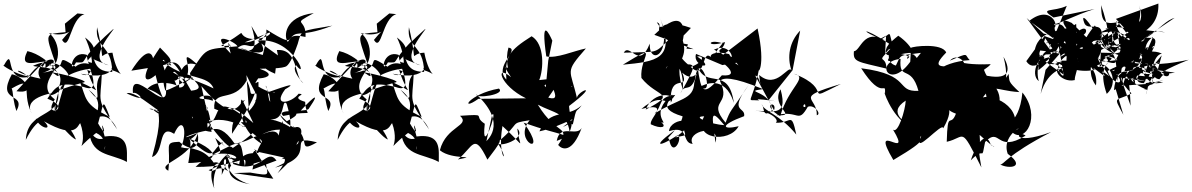

<svg xmlns="http://www.w3.org/2000/svg" viewBox="-42 -902 6744 1086"><path d="M329 -720C210 -708 211 -720 273 -541C220 -589 49 -483 113 -613C241 -584 336 -428 266 -484C221 -507 292 -512 214 -492C236 -508 462 -446 435 -437C176 -365 269 -352 306 -403C145 -334 319 -366 290 -407C343 -538 168 -516 145 -530C285 -592 154 -461 263 -554C255 -593 140 -525 187 -457C8 -494 48 -531 119 -467C-23 -435 44 -647 -19 -534C-42 -536 54 -479 115 -471C93 -421 167 -557 199 -524C255 -607 193 -542 51 -386C173 -366 91 -472 25 -482C-67 -314 110 -384 51 -274C18 -370 43 -435 -2 -386C168 -489 70 -393 137 -261C81 -360 287 -381 287 -381C304 -233 113 -283 104 -111C230 -364 324 -135 388 -113C334 -240 257 -203 268 -319C279 -150 244 -376 329 -437C267 -284 318 -261 160 -229C188 -171 262 -162 207 -216C393 -109 397 -198 412 -205C465 -60 350 -33 502 -150C595 -107 523 10 562 -108C596 -171 508 -48 461 -180C464 -15 583 -37 676 14C674 -47 697 -150 550 -130C503 -294 594 -62 508 -212C467 -217 559 -303 621 -170C496 -348 528 -322 534 -484C465 -424 561 -274 459 -395C568 -313 477 -256 494 -145C554 -317 528 -368 579 -241C429 -312 447 -349 410 -439C559 -372 489 -361 448 -521C417 -515 528 -462 490 -545C380 -558 577 -586 439 -690C499 -567 490 -445 415 -485C629 -439 596 -569 588 -506C689 -477 625 -444 594 -604C498 -601 564 -513 507 -748C493 -629 589 -654 593 -495C565 -498 511 -494 490 -564C464 -586 438 -582 572 -533C436 -560 617 -746 599 -738C446 -604 467 -587 527 -674C395 -541 459 -548 388 -549C346 -470 356 -625 450 -591C444 -545 547 -366 432 -410C297 -442 277 -419 226 -344C378 -285 192 -229 268 -340C141 -435 351 -542 235 -532C272 -589 434 -428 299 -420C297 -488 495 -528 491 -508C456 -589 334 -507 406 -512C226 -628 389 -511 198 -491C315 -514 303 -665 235 -715C355 -681 388 -776 309 -676C353 -604 355 -798 436 -822L396 -826L325 -768Z M1373 74C1500 96 1469 89 1460 10C1423 -1 1305 83 1396 -48L1564 -11C1514 24 1626 -57 1528 78C1639 -33 1625 -7 1514 46C1775 -21 1559 -145 1751 -97C1629 -28 1729 -124 1613 -189C1721 -40 1649 -199 1487 -227C1577 -220 1548 -349 1579 -316C1633 -142 1571 -125 1555 -218C1503 -45 1584 -207 1441 -142C1588 -221 1682 -102 1634 -84C1728 -237 1551 -171 1653 -161C1492 -244 1556 -286 1502 -344C1472 -281 1479 -410 1460 -417C1516 -313 1435 -349 1580 -216C1671 -264 1607 -250 1655 -272C1692 -313 1794 -418 1703 -285C1676 -265 1513 -289 1560 -246C1756 -288 1687 -223 1684 -326C1589 -354 1704 -369 1647 -372C1607 -319 1495 -295 1571 -397C1686 -463 1439 -364 1413 -361C1498 -353 1470 -446 1400 -329C1543 -434 1556 -329 1413 -416C1399 -377 1400 -338 1270 -145C1269 -319 1345 -105 1348 -223C1405 -109 1259 -278 1117 -205C1218 -193 1143 -379 1315 -259C1328 -365 1306 -381 1391 -206C1207 -371 1272 -239 1170 -287C1161 -404 1282 -314 1353 -447C1396 -368 1345 -360 1433 -380C1365 -420 1457 -364 1366 -274L1352 -477C1409 -366 1422 -319 1420 -435C1422 -455 1366 -384 1446 -500C1259 -435 1601 -452 1427 -513C1667 -516 1603 -534 1414 -672C1616 -697 1709 -435 1633 -533C1602 -504 1674 -431 1674 -431C1620 -466 1647 -628 1524 -619C1549 -486 1584 -487 1642 -654C1665 -735 1652 -725 1838 -757C1633 -677 1642 -750 1586 -665C1562 -693 1565 -808 1733 -828C1598 -755 1694 -804 1686 -693C1532 -728 1670 -607 1465 -735C1466 -564 1380 -542 1514 -485C1538 -658 1491 -588 1445 -617C1520 -562 1456 -587 1314 -632C1339 -618 1439 -573 1380 -755C1460 -616 1503 -572 1301 -630C1370 -686 1367 -574 1472 -720C1310 -594 1288 -727 1303 -647L1482 -718C1510 -701 1358 -646 1323 -716C1206 -630 1170 -640 1262 -644C1274 -598 1228 -730 1263 -599C1124 -741 1293 -665 1301 -640C1107 -622 1132 -636 1033 -489C1028 -454 1141 -399 1039 -389C980 -489 938 -582 899 -540C1012 -452 1137 -479 1166 -402C1064 -451 894 -510 997 -430C1148 -531 943 -398 893 -390C847 -526 952 -610 991 -493C916 -365 939 -575 987 -273C944 -505 991 -570 1081 -532C956 -642 1051 -531 1012 -467C982 -425 952 -515 937 -492C1061 -427 970 -383 952 -421C952 -421 847 -460 792 -400C931 -353 890 -256 838 -477C768 -417 748 -468 863 -633C956 -536 967 -545 701 -502C788 -639 823 -609 826 -555C923 -580 966 -485 882 -564C861 -534 908 -526 897 -394C909 -247 694 -541 710 -375C728 -391 814 -309 674 -374C732 -396 892 -223 884 -276C737 -284 832 -302 862 -264C758 -329 896 -219 857 -271C847 -245 881 -238 818 -14C891 -37 848 -206 943 -145C993 -256 1021 -157 982 -69C1093 -41 1102 -116 1043 -243C1077 -222 956 -215 1076 -150C948 -95 1023 -150 1152 -167C1150 -336 1055 -375 1101 -342C1045 -350 1167 -386 1162 -332C1034 -379 981 -247 1068 -274C1074 -324 1161 -313 1123 -263C1107 -212 1194 -237 1121 -170C1108 -221 1047 -167 1155 -156L1097 -415C1296 -182 1308 -328 1343 -337C1295 -278 1335 -149 1439 -88C1405 -174 1410 -106 1285 -90C1170 -259 1128 -96 1131 -214C1264 -35 1255 -87 1275 -65C1441 -174 1447 -211 1320 -211C1506 -26 1430 -192 1386 57L1522 6C1465 -72 1437 85 1278 26C1243 -36 1386 80 1227 -31C1334 37 1315 -57 1161 -27C1343 -120 1313 -119 1343 37C1362 -47 1312 45 1064 42C1191 -82 1240 22 1175 -122C1331 13 1173 -119 1219 -94C1144 -58 1191 32 1026 -119C1246 -31 1163 19 1023 20C1061 -199 990 -57 1078 -152C1036 4 835 22 910 64C927 -79 880 -97 972 -100C1043 -38 1098 -83 1172 25C1116 39 1226 -33 1212 87C1288 -68 1154 10 1283 93C1186 4 1177 85 1138 60C1288 10 1099 -17 1170 164C1141 13 1299 -67 1237 -20C1318 46 1198 -102 1266 37C1264 28 1208 112 1372 140C1251 110 1197 -18 1311 27C1321 -77 1484 -8 1396 -58L1504 109L1281 77Z M2093 -720C1974 -708 1975 -720 2037 -541C1984 -589 1813 -483 1877 -613C2005 -584 2100 -428 2030 -484C1985 -507 2056 -512 1978 -492C2000 -508 2226 -446 2199 -437C1940 -365 2033 -352 2070 -403C1909 -334 2083 -366 2054 -407C2107 -538 1932 -516 1909 -530C2049 -592 1918 -461 2027 -554C2019 -593 1904 -525 1951 -457C1772 -494 1812 -531 1883 -467C1741 -435 1808 -647 1745 -534C1722 -536 1818 -479 1879 -471C1857 -421 1931 -557 1963 -524C2019 -607 1957 -542 1815 -386C1937 -366 1855 -472 1789 -482C1697 -314 1874 -384 1815 -274C1782 -370 1807 -435 1762 -386C1932 -489 1834 -393 1901 -261C1845 -360 2051 -381 2051 -381C2068 -233 1877 -283 1868 -111C1994 -364 2088 -135 2152 -113C2098 -240 2021 -203 2032 -319C2043 -150 2008 -376 2093 -437C2031 -284 2082 -261 1924 -229C1952 -171 2026 -162 1971 -216C2157 -109 2161 -198 2176 -205C2229 -60 2114 -33 2266 -150C2359 -107 2287 10 2326 -108C2360 -171 2272 -48 2225 -180C2228 -15 2347 -37 2440 14C2438 -47 2461 -150 2314 -130C2267 -294 2358 -62 2272 -212C2231 -217 2323 -303 2385 -170C2260 -348 2292 -322 2298 -484C2229 -424 2325 -274 2223 -395C2332 -313 2241 -256 2258 -145C2318 -317 2292 -368 2343 -241C2193 -312 2211 -349 2174 -439C2323 -372 2253 -361 2212 -521C2181 -515 2292 -462 2254 -545C2144 -558 2341 -586 2203 -690C2263 -567 2254 -445 2179 -485C2393 -439 2360 -569 2352 -506C2453 -477 2389 -444 2358 -604C2262 -601 2328 -513 2271 -748C2257 -629 2353 -654 2357 -495C2329 -498 2275 -494 2254 -564C2228 -586 2202 -582 2336 -533C2200 -560 2381 -746 2363 -738C2210 -604 2231 -587 2291 -674C2159 -541 2223 -548 2152 -549C2110 -470 2120 -625 2214 -591C2208 -545 2311 -366 2196 -410C2061 -442 2041 -419 1990 -344C2142 -285 1956 -229 2032 -340C1905 -435 2115 -542 1999 -532C2036 -589 2198 -428 2063 -420C2061 -488 2259 -528 2255 -508C2220 -589 2098 -507 2170 -512C1990 -628 2153 -511 1962 -491C2079 -514 2067 -665 1999 -715C2119 -681 2152 -776 2073 -676C2117 -604 2119 -798 2200 -822L2160 -826L2089 -768Z M3069 -489C3035 -456 3158 -320 3059 -350C3122 -441 3149 -468 3008 -449C3032 -507 3041 -652 2965 -697C2836 -615 2813 -582 2822 -452C2747 -528 2903 -621 2834 -633C2796 -499 2904 -372 2836 -514C2836 -514 2789 -552 2849 -465C2756 -545 2783 -419 2933 -346L2664 -343C2555 -266 2607 -370 2780 -401C2821 -367 2647 -342 2653 -368C2840 -193 2698 -99 2709 -102L2742 -254C2776 -284 2678 -4 2700 -202C2627 -249 2726 -258 2560 -247C2622 -190 2481 -190 2446 -52C2516 6 2676 -26 2548 0C2636 -72 2638 -157 2715 1C2784 -90 2818 -133 2741 -107C2730 -159 2731 -40 2777 -87C2849 29 2767 2 2800 -189C2940 -62 2897 -61 2884 -175C2942 -116 2768 -61 2772 -97C2913 -214 2831 -202 2954 -222C2852 -99 3071 -3 2920 -208C3147 -127 3210 -145 3107 -105C3125 -206 3218 -126 3248 -178C3195 -34 3137 -55 3115 -82C3191 -195 3109 -130 3000 -310C3088 -263 3166 -264 3180 -156C3213 -241 3160 -212 3198 -198C3221 -306 3215 -260 3248 -306C3162 -229 3069 -294 3009 -159C3149 -189 3270 -280 3142 -184C3236 -222 3144 -244 3190 -415C3220 -410 3134 -429 3111 -294L3171 -298C3377 -454 3201 -376 3223 -340C3184 -517 3148 -486 3272 -628C3203 -614 3106 -570 3048 -583C3014 -818 3066 -708 3082 -672L3059 -559L3045 -409L3037 -418L3085 -453Z M3849 -651C3767 -664 3793 -664 3866 -744C3675 -812 3716 -703 3673 -776C3717 -762 3642 -727 3737 -674C3656 -595 3683 -611 3486 -604C3521 -664 3573 -502 3633 -655C3630 -527 3765 -593 3693 -798C3781 -566 3669 -554 3481 -536C3701 -670 3574 -580 3586 -461C3676 -348 3794 -379 3610 -282C3653 -393 3794 -375 3752 -322C3743 -503 3862 -378 3817 -491C3893 -421 3914 -545 3885 -434C3880 -335 3801 -349 3660 -259C3710 -306 3675 -354 3777 -365C3719 -275 3719 -398 3586 -286C3755 -325 3630 -236 3639 -199C3697 -171 3733 -182 3698 -211C3749 -192 3625 -256 3759 -367C3781 -348 3650 -294 3819 -244C3810 -180 3710 -108 3742 -119C3759 -3 3822 -117 3792 -138C3665 -55 3642 -77 3823 -199C3824 -129 3865 -142 3778 -125C3951 -244 3749 -244 3742 -160C3861 -197 3811 -92 3876 -88C3833 -160 4038 -209 4005 -95C3987 -243 3969 -299 4055 -194C3980 -198 3865 -244 3941 -244C3873 -117 4080 -88 4136 -188C4043 -166 4026 -193 4167 -245C4177 -301 4074 -262 4194 -423C4081 -254 4093 -288 4062 -208C3953 -339 4100 -301 4030 -445C4050 -463 4098 -470 4274 -398C4149 -381 4326 -392 4323 -277C4268 -228 4283 -301 4266 -311C4288 -267 4367 -256 4462 -141C4433 -277 4434 -202 4346 -208C4372 -227 4297 -284 4218 -273C4311 -285 4421 -224 4373 -397C4314 -296 4479 -241 4348 -251C4480 -282 4470 -196 4530 -303C4470 -275 4527 -353 4510 -280C4541 -337 4613 -259 4578 -250C4583 -357 4439 -345 4714 -427C4486 -315 4687 -394 4448 -485C4534 -465 4418 -411 4371 -245C4255 -313 4357 -336 4336 -278L4230 -474C4262 -475 4268 -338 4252 -478C4352 -391 4418 -542 4435 -503C4409 -578 4422 -665 4484 -729L4441 -505L4306 -336C4428 -315 4196 -355 4253 -334C4167 -341 4212 -302 4252 -516C4237 -479 4293 -513 4243 -741L4011 -564C4018 -574 4169 -465 4041 -476C3933 -351 3925 -377 3903 -528C3950 -394 4078 -535 4109 -320C4058 -485 3938 -422 3919 -412C4010 -343 3912 -639 3889 -453C3858 -376 3830 -432 3807 -374C3912 -561 3899 -544 3770 -530C3867 -481 3983 -591 3901 -583C4019 -501 3871 -524 3895 -597L4044 -534L4124 -547L4135 -532C3965 -650 4041 -589 4059 -664C3948 -629 3959 -686 4045 -657C3958 -554 4043 -608 3996 -621C4099 -669 4114 -534 4082 -596C4008 -616 3950 -594 3992 -564C3918 -660 3962 -421 3855 -533C3766 -602 3818 -652 3724 -513C3731 -545 3826 -584 3821 -393C3762 -579 3855 -556 3820 -673C3836 -737 3826 -869 3659 -705L3881 -624L3841 -627Z M4999 -641C4935 -486 5122 -545 5019 -518C5060 -599 5031 -585 5167 -603C5050 -467 5226 -568 5039 -700C4924 -610 4981 -597 5026 -657C4892 -523 4971 -605 4972 -514C4807 -554 4782 -550 4788 -612C4826 -615 4843 -745 4965 -673C4814 -727 4826 -761 4987 -655C4898 -518 5137 -644 5129 -587C4999 -367 4892 -553 5052 -569C5041 -441 5111 -541 5153 -388C5020 -382 5118 -479 4829 -516C4951 -325 4967 -452 4964 -374C4947 -412 4996 -244 5101 -187C5094 -207 4969 -260 5081 -333C5079 -280 5037 -142 5009 -169C5125 23 4869 -237 5011 3C5240 -132 5136 -102 5169 -134C5115 -7 5291 -219 5293 -176C5379 -326 5265 -295 5365 -259C5333 -175 5318 -288 5313 -100C5422 -124 5387 -197 5509 45C5480 -115 5508 -35 5499 -139C5604 -43 5588 -76 5563 -81C5531 -182 5469 -59 5449 5C5533 -83 5506 22 5530 -99C5617 -189 5592 -31 5759 -135C5709 -173 5670 -71 5903 -155C5642 -19 5636 32 5615 28C5662 55 5765 46 5658 -32C5615 -152 5795 -212 5683 -154C5756 -87 5851 -243 5741 -379C5722 -173 5608 -205 5700 -200C5717 -333 5492 -398 5497 -321C5577 -444 5575 -390 5724 -381C5656 -445 5669 -441 5663 -484C5581 -367 5686 -384 5634 -581C5680 -499 5665 -444 5519 -478C5554 -263 5515 -403 5604 -281C5644 -422 5529 -425 5517 -539C5420 -507 5436 -439 5512 -384C5439 -490 5526 -495 5562 -539C5437 -534 5410 -548 5371 -551C5458 -487 5390 -623 5331 -559C5445 -609 5411 -593 5443 -562C5268 -552 5181 -445 5406 -535C5278 -521 5220 -513 5310 -605C5286 -661 5118 -640 5110 -631C5109 -499 5080 -483 5188 -455C5124 -716 5061 -524 5102 -581C4992 -638 4934 -514 5028 -573C4960 -785 5037 -699 4873 -649L4970 -700L4964 -598Z M5861 -712 5937 -697 5974 -480C5783 -614 5837 -572 5870 -686C5940 -578 5927 -609 5962 -732C5838 -585 5871 -718 5919 -626C5830 -625 5816 -493 5834 -443C5781 -480 5829 -617 5943 -611C5878 -574 5993 -640 5899 -548C5995 -530 5985 -428 5949 -499C5921 -543 5992 -607 6077 -624L5866 -698L5763 -556C5804 -488 5882 -577 5861 -583C5821 -570 5825 -605 5947 -592C5802 -556 5833 -565 5832 -505C5982 -621 5914 -672 6019 -675L5872 -507L5844 -370C5873 -469 5926 -506 5986 -522C5887 -534 5954 -430 6037 -449C6037 -501 6092 -543 5990 -615C6052 -601 6094 -520 6156 -596C5984 -505 6092 -571 6035 -631C6027 -599 6057 -571 6045 -767C5980 -716 5839 -747 5811 -620C5972 -603 5942 -589 5990 -601C5990 -601 5879 -527 6051 -661C5893 -658 5961 -520 5957 -666C5972 -563 6179 -504 6086 -673C6185 -624 6067 -614 6153 -623L6047 -578C6042 -683 6182 -623 6026 -554C5990 -589 6032 -557 6193 -496C6082 -603 6256 -596 6151 -758C5981 -554 6179 -565 6157 -419C6081 -512 6190 -619 6075 -572C6054 -695 6010 -687 6090 -631C6040 -601 5981 -546 6107 -581C6137 -758 6029 -676 6032 -575C6260 -606 6189 -501 6142 -510C6200 -599 6308 -451 6218 -371C6142 -587 6314 -558 6212 -584C6293 -587 6318 -474 6408 -628C6332 -618 6201 -585 6206 -579C6257 -559 6202 -479 6097 -556C6316 -376 6116 -560 6233 -471C6173 -565 6091 -615 6293 -653L6329 -683L6268 -560L6282 -443C6244 -525 6454 -515 6506 -463C6339 -484 6219 -471 6515 -549C6285 -422 6353 -415 6387 -591C6457 -666 6398 -454 6347 -456C6307 -419 6446 -478 6490 -681C6356 -533 6436 -454 6478 -432C6467 -589 6458 -519 6344 -553C6496 -549 6371 -583 6223 -501C6251 -419 6331 -416 6273 -483C6347 -494 6225 -530 6267 -472C6320 -577 6468 -545 6404 -682C6294 -508 6320 -598 6374 -426C6407 -480 6223 -501 6358 -374C6269 -325 6250 -367 6312 -253L6264 -414L6538 -434C6443 -461 6419 -335 6440 -430C6383 -452 6467 -384 6428 -531C6366 -441 6372 -460 6445 -441L6297 -463L6353 -304C6351 -362 6341 -559 6311 -421C6278 -544 6324 -540 6361 -559C6456 -523 6584 -544 6682 -564C6431 -464 6440 -413 6538 -450C6428 -398 6391 -418 6432 -417C6480 -466 6420 -312 6447 -393C6246 -480 6462 -500 6259 -392C6271 -533 6350 -475 6392 -531C6389 -495 6550 -487 6554 -503C6382 -438 6349 -559 6360 -487C6371 -495 6462 -615 6383 -555C6459 -580 6316 -754 6436 -549C6560 -736 6444 -673 6442 -692C6417 -682 6457 -658 6336 -662C6465 -657 6365 -559 6514 -502C6408 -643 6289 -709 6324 -687C6261 -568 6230 -743 6275 -720C6324 -653 6274 -479 6249 -502C6395 -564 6269 -484 6346 -480C6343 -637 6533 -625 6362 -585C6500 -605 6357 -607 6328 -477C6390 -572 6427 -497 6522 -491C6588 -424 6589 -552 6516 -454C6450 -457 6481 -596 6530 -598C6476 -627 6465 -581 6405 -669C6440 -670 6458 -743 6548 -719L6250 -752L6170 -713C6273 -740 6343 -714 6387 -626C6402 -686 6419 -752 6393 -819C6359 -677 6430 -801 6400 -872C6458 -726 6292 -752 6392 -660C6322 -635 6368 -639 6276 -720C6306 -601 6281 -629 6195 -561C6311 -521 6275 -553 6190 -714C6268 -650 6211 -568 6191 -688C6322 -558 6228 -717 6185 -655C6247 -574 6321 -601 6388 -548C6293 -599 6148 -505 6174 -597C6104 -485 6236 -631 6166 -660C6125 -657 6193 -676 6304 -782C6204 -758 6188 -772 6186 -873C6275 -620 6175 -645 6264 -595C6241 -632 6140 -645 6252 -713C6394 -712 6120 -687 6112 -606C6125 -671 6370 -700 6210 -740C6289 -761 6212 -608 6283 -639C6223 -717 6143 -578 6103 -694C6083 -517 6020 -658 5997 -502C6191 -756 6267 -742 6097 -649C6243 -735 6239 -563 6167 -658C6218 -731 6154 -610 6046 -627C6027 -607 6013 -530 5929 -554C6014 -496 6122 -489 6177 -518C6198 -695 6173 -588 6114 -658C6045 -642 6009 -780 6056 -636C5969 -683 6063 -714 6021 -772C5897 -831 6058 -665 5998 -732C6020 -778 6056 -718 6054 -700C6141 -689 6106 -842 5969 -613C5977 -741 6006 -629 5982 -476C6004 -480 6058 -700 6065 -569C5978 -637 6017 -826 5895 -745C5968 -713 5917 -892 5780 -784L5944 -665L6004 -559H5966C5841 -482 5908 -656 5912 -576C5855 -687 5953 -672 5963 -635C6001 -789 5919 -648 5922 -766C5952 -767 6036 -816 6149 -851L5917 -803C5829 -860 5918 -833 5992 -869L5893 -626L5765 -800ZM6506 -505 6529 -589 6480 -529C6368 -484 6361 -416 6458 -435C6518 -514 6446 -582 6455 -546C6388 -380 6496 -478 6455 -533L6545 -483L6604 -491ZM6405 -668 6602 -801C6515 -779 6422 -595 6326 -721C6402 -737 6316 -604 6299 -683C6304 -677 6519 -697 6510 -882L6270 -795L6455 -595ZM6352 -656C6524 -538 6373 -617 6480 -694L6439 -598L6347 -721L6231 -656L6419 -600ZM6352 -656C6351 -655 6351 -655 6350 -655C6350 -655 6351 -655 6352 -656ZM6366 -667C6473 -632 6259 -669 6273 -783C6359 -687 6334 -714 6296 -648C6496 -632 6411 -553 6412 -718C6383 -591 6290 -626 6283 -630C6241 -617 6375 -613 6491 -643L6463 -616L6355 -659L6306 -619ZM6186 -676C6210 -803 6108 -716 6090 -775C6061 -855 6163 -730 6176 -647C6179 -576 6091 -626 6038 -608L6264 -602L6114 -749ZM6013 -706 5837 -574C5864 -496 5951 -633 5915 -691L6177 -618L6024 -769Z"/></svg>

Font: CISF Camouflage Kit
Style: Mdz
Weight: 400
Designer: Robert Jablonski, Jasper
Foundry: Cannot Into Space Fonts
Version: Version 1.270